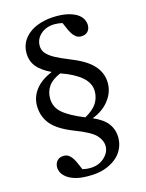

<svg xmlns="http://www.w3.org/2000/svg" viewBox="-124 -785 748 986"><g transform="rotate(-15 250.0 -292.0)"><path d="M440.9 -309.6Q440.9 -260.7 408.2 -218.5Q375.5 -176.3 318.8 -155.3Q372.6 -132.3 396.5 -100.1Q420.4 -67.9 420.4 -24.9Q420.4 6.8 406.7 34.7Q393.1 62.5 367.7 82.5Q340.3 103.5 306.2 114.7Q272 126 223.1 126Q178.7 126 151.1 117.4Q123.5 108.9 106.9 95.7Q90.3 82.5 83.7 68.4Q77.1 54.2 77.1 42Q77.1 20.5 89.6 6.6Q102.1 -7.3 125.5 -7.3Q142.1 -7.3 153.3 2Q164.6 11.2 171.9 23.4Q179.7 35.6 187 53.2Q194.3 70.8 200.2 83.5Q208 85.4 217 86.9Q226.1 88.4 240.7 88.4Q285.2 88.4 315.7 61.3Q346.2 34.2 346.2 0Q346.2 -29.8 321 -57.9Q295.9 -85.9 210 -118.7Q127.4 -150.9 93.3 -192.6Q59.1 -234.4 59.1 -291Q59.1 -337.4 87.9 -375.5Q116.7 -413.6 176.8 -439.5Q124.5 -464.4 100.8 -494.4Q77.1 -524.4 77.1 -566.9Q77.1 -597.2 89.8 -622.6Q102.5 -647.9 128.4 -668Q152.3 -687 190.4 -698.5Q228.5 -710 273.4 -710Q317.4 -710 346.2 -700.9Q375 -691.9 390.6 -679.2Q406.2 -666.5 412.6 -651.6Q418.9 -636.7 418.9 -625Q418.9 -602.5 406.2 -589.6Q393.6 -576.7 370.6 -576.7Q355 -576.7 343.8 -585.4Q332.5 -594.2 324.2 -607.4Q314.9 -622.6 309.3 -636.7Q303.7 -650.9 295.9 -667.5Q289.1 -669.4 277.3 -670.9Q265.6 -672.4 255.4 -672.4Q210.4 -672.4 181.4 -647Q152.3 -621.6 152.3 -585Q152.3 -564.9 162.6 -550Q172.9 -535.2 191.9 -522.5Q210.9 -509.3 243.9 -494.9Q276.9 -480.5 301.8 -470.2Q374.5 -439.9 407.7 -400.1Q440.9 -360.4 440.9 -309.6ZM365.2 -286.6Q365.2 -329.6 327.4 -362.8Q289.6 -396 217.8 -420.9Q172.9 -402.3 153.3 -374.3Q133.8 -346.2 133.8 -310.5Q133.8 -262.7 170.7 -231.4Q207.5 -200.2 284.2 -169.4Q329.1 -194.8 347.2 -223.4Q365.2 -252 365.2 -286.6Z"/></g></svg>

Font: UniBurma_GGSerif
Style: Book
Weight: 400
Designer: Victor San Kho Lin (for Burmese only and related typography optimization with it)
Foundry: http://www.unimm.org
Version: 2.0